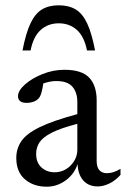

<svg xmlns="http://www.w3.org/2000/svg" viewBox="-20 -695 475 725"><path d="M349.5 9Q314.5 9 294.5 -13.5Q274.5 -36 273 -75.5Q260.5 -37.5 228 -13.8Q195.5 10 156.5 10Q106.5 10 74 -18Q41.5 -46 41.5 -98.5Q41.5 -133.5 60.5 -161.8Q79.5 -190 129.2 -214.5Q179 -239 272 -264V-310Q272 -346 253.5 -367.5Q235 -389 192.5 -389Q170.5 -389 143.5 -380Q141 -362 136.8 -346.2Q132.5 -330.5 125.5 -323Q117.5 -314.5 105.5 -310.5Q93.5 -306.5 81.5 -306.5Q48 -306.5 48 -332Q48 -352.5 74 -375.8Q100 -399 140.2 -415.2Q180.5 -431.5 223 -431.5Q288.5 -431.5 316.8 -401.8Q345 -372 345 -316V-87.5Q345 -41 384.5 -41Q408 -41 435 -57.5V-34.5Q414.5 -12 391.8 -1.5Q369 9 349.5 9ZM116.5 -114.5Q116.5 -80.5 136.8 -62.5Q157 -44.5 186 -44.5Q221.5 -44.5 246.8 -70.2Q272 -96 272 -130V-227.5Q209 -211 175.5 -194Q142 -177 129.2 -157.5Q116.5 -138 116.5 -114.5ZM202 -607Q162 -607 134 -582.2Q106 -557.5 95.5 -504.5H65Q77.5 -569.5 95 -606.5Q112.5 -643.5 138.2 -659.2Q164 -675 202 -675Q240 -675 266 -659.2Q292 -643.5 309.2 -606.5Q326.5 -569.5 339 -504.5H308.5Q298 -557.5 270 -582.2Q242 -607 202 -607Z"/></svg>

Font: Newsreader Text
Style: Regular
Weight: 400
Designer: Hugues Gentile
Foundry: Production Type
Version: Version 1.002